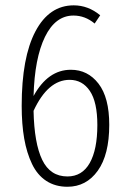

<svg xmlns="http://www.w3.org/2000/svg" viewBox="-20 -695 480 726"><path d="M248 -431.2Q312 -431.2 352.5 -378.7Q393.1 -326.2 393.1 -223.1Q393.1 -109.9 349.6 -49.3Q306.2 11.2 234.9 11.2Q189 11.2 155 -11Q121.1 -33.2 101.1 -75Q81.1 -116.7 71.5 -171.1Q62 -225.6 62 -294.9Q62 -478 114 -576.4Q166 -674.8 258.8 -674.8Q313.5 -674.8 358.9 -637.2L337.9 -606Q301.8 -636.2 257.8 -636.2Q189.5 -636.2 150.1 -555.7Q110.8 -475.1 106.9 -332Q161.1 -431.2 248 -431.2ZM234.9 -27.8Q290.5 -27.8 319.3 -78.6Q348.1 -129.4 348.1 -222.2Q348.1 -309.1 319.8 -351.1Q291.5 -393.1 243.2 -393.1Q161.1 -393.1 106.9 -275.9Q109.4 -153.3 139.6 -90.6Q169.9 -27.8 234.9 -27.8Z"/></svg>

Font: Fira Sans Compressed ExtraLight
Style: Regular
Weight: 250
Width: 1
Designer: Carrois Corporate & Edenspiekermann AG
Foundry: Carrois Corporate GbR & Edenspiekermann AG
Version: Version 4.203;PS 004.203;hotconv 1.0.88;makeotf.lib2.5.64775